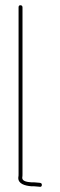

<svg xmlns="http://www.w3.org/2000/svg" viewBox="-20 -689 230 734"><path d="M99 23C106 23 114 23 121 24L132 25C137 26 140 23 140 18C140 13 138 11 133 10L122 9C115 8 107 8 100 8C87 7 65 5 65 -9C66 -14 66 -19 66 -24V-661C66 -666 63 -669 58 -669C53 -669 51 -666 51 -661V-24C51 -19 51 -15 50 -11C48 14 76 21 99 23Z"/></svg>

Font: Electronic
Style: UltTh
Weight: 100
Version: Version 1.011